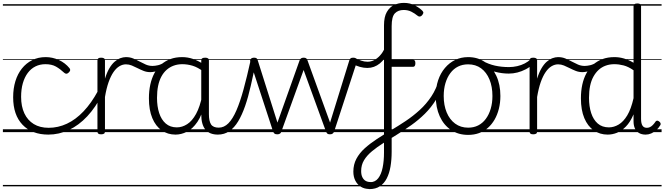

<svg xmlns="http://www.w3.org/2000/svg" viewBox="-20 -914 4596 1328"><path d="M315 17Q201 17 136 -51Q71 -119 71 -241Q71 -302 86.5 -352.5Q102 -403 131.5 -440Q161 -477 202.5 -498Q244 -519 296 -519Q343 -519 387 -499Q431 -479 461 -442Q466 -435 465.5 -428.5Q465 -422 456 -413Q447 -404 439.5 -404Q432 -404 425 -410Q396 -437 367 -453.5Q338 -470 294 -470Q256 -470 225 -454.5Q194 -439 172 -409.5Q150 -380 138 -338.5Q126 -297 126 -244Q126 -178 148.5 -130Q171 -82 213.5 -56Q256 -30 317 -30Q327 -30 333 -23Q339 -16 338.5 -6.5Q338 3 332.5 10Q327 17 315 17ZM0 365H522V375H0ZM0 -20H522V0H0ZM0 -505H522V-500H0ZM0 -885H522V-875H0Z M314 17Q302 17 296 10Q290 3 290 -6.5Q290 -16 297 -23Q304 -30 316 -30Q382 -30 443 -58.5Q504 -87 558 -144Q612 -201 657 -284Q662 -292 671 -290Q680 -288 686 -280Q692 -272 687 -262Q642 -172 583.5 -109.5Q525 -47 456.5 -15Q388 17 314 17ZM522 365V375ZM522 -20V0ZM522 -505V-500ZM522 -885V-875Z M679 15Q666 15 660 10.5Q654 6 654 -4V-496Q654 -506 660 -510.5Q666 -515 679 -515Q693 -515 699.5 -510.5Q706 -506 706 -496V-370Q719 -412 736 -441Q753 -470 772.5 -487Q792 -504 812 -511.5Q832 -519 852 -519Q862 -519 867.5 -511.5Q873 -504 873 -494Q873 -484 867.5 -476.5Q862 -469 851 -469Q828 -469 806 -456Q784 -443 765 -415.5Q746 -388 731 -345.5Q716 -303 706 -243V-4Q706 6 699.5 10.5Q693 15 679 15ZM522 365H926V375H522ZM522 -20H926V0H522ZM522 -505H926V-500H522ZM522 -885H926V-875H522Z M1020 -415Q995 -415 973.5 -423.5Q952 -432 931.5 -442.5Q911 -453 891.5 -461Q872 -469 851 -469Q838 -469 832.5 -476.5Q827 -484 827 -494Q827 -504 833 -511.5Q839 -519 851 -519Q879 -519 901.5 -509.5Q924 -500 945.5 -488.5Q967 -477 988.5 -467.5Q1010 -458 1035 -458Q1052 -458 1073.5 -463Q1095 -468 1117 -483Q1125 -488 1131.5 -484.5Q1138 -481 1141 -474Q1144 -467 1142.5 -459.5Q1141 -452 1134 -447Q1114 -437 1092.5 -430Q1071 -423 1052 -419Q1033 -415 1020 -415ZM926 365V375ZM926 -20V0ZM926 -505V-500ZM926 -885V-875Z M1194 17Q1140 17 1098.5 -12Q1057 -41 1033.5 -97Q1010 -153 1010 -234Q1010 -285 1019.5 -328.5Q1029 -372 1047.5 -407Q1066 -442 1094 -467Q1122 -492 1158.5 -505.5Q1195 -519 1240 -519Q1278 -519 1314.5 -506.5Q1351 -494 1387 -470V-419Q1347 -449 1311.5 -459.5Q1276 -470 1241 -470Q1209 -470 1181.5 -460Q1154 -450 1132.5 -431Q1111 -412 1096 -384Q1081 -356 1073.5 -319.5Q1066 -283 1066 -237Q1066 -178 1081 -132Q1096 -86 1126.5 -59.5Q1157 -33 1203 -33Q1240 -33 1274.5 -55Q1309 -77 1336 -126Q1363 -175 1379 -255L1398 -206Q1379 -120 1345.5 -71Q1312 -22 1272.5 -2.5Q1233 17 1194 17ZM1488 17Q1458 17 1436 8Q1414 -1 1400 -18.5Q1386 -36 1379 -62Q1372 -88 1372 -123V-496Q1372 -506 1378.5 -510.5Q1385 -515 1399 -515Q1412 -515 1418.5 -510.5Q1425 -506 1425 -496V-124Q1425 -77 1439.5 -54Q1454 -31 1494 -31Q1502 -31 1506.5 -23.5Q1511 -16 1510.5 -7Q1510 2 1505 9.5Q1500 17 1488 17ZM926 365H1561V375H926ZM926 -20H1561V0H926ZM926 -505H1561V-500H926ZM926 -885H1561V-875H926Z M1486 17Q1476 17 1471 9.5Q1466 2 1467 -7Q1468 -16 1474.5 -23.5Q1481 -31 1492 -31Q1530 -31 1560 -61.5Q1590 -92 1615.5 -151Q1641 -210 1664.5 -296Q1688 -382 1713 -495Q1715 -504 1725 -505Q1735 -506 1744 -501Q1753 -496 1751 -486Q1732 -398 1714.5 -320.5Q1697 -243 1675.5 -181Q1654 -119 1627.5 -75Q1601 -31 1566.5 -7Q1532 17 1486 17ZM1561 365H1679V375H1561ZM1561 -20H1679V0H1561ZM1561 -505H1679V-500H1561ZM1561 -885H1679V-875H1561Z M1898 15Q1884 15 1878 9.5Q1872 4 1869 -4L1712 -484Q1707 -496 1714 -505.5Q1721 -515 1738 -515Q1749 -515 1755 -510.5Q1761 -506 1763 -496L1899 -66L2052 -496Q2056 -506 2062.5 -510.5Q2069 -515 2081 -515Q2092 -515 2098 -510.5Q2104 -506 2107 -496L2263 -66L2396 -496Q2399 -506 2405 -510.5Q2411 -515 2422 -515Q2440 -515 2446.5 -506Q2453 -497 2447 -482L2291 -4Q2288 4 2281.5 9.5Q2275 15 2262 15Q2249 15 2243.5 9.5Q2238 4 2235 -4L2080 -430L1926 -4Q1924 4 1917.5 9.5Q1911 15 1898 15ZM1678 365H2482V375H1678ZM1678 -20H2482V0H1678ZM1678 -505H2482V-500H1678ZM1678 -885H2482V-875H1678Z M2521 -444Q2495 -444 2469 -451.5Q2443 -459 2425 -470Q2417 -475 2416 -483Q2415 -491 2418.5 -499Q2422 -507 2427 -511Q2432 -515 2437 -512Q2457 -502 2478.5 -494.5Q2500 -487 2522 -487Q2546 -487 2567.5 -498Q2589 -509 2607.5 -529Q2626 -549 2640 -577Q2646 -587 2654 -586.5Q2662 -586 2666.5 -579Q2671 -572 2668 -563Q2646 -507 2607.5 -475.5Q2569 -444 2521 -444ZM2482 365V375ZM2482 -20V0ZM2482 -505V-500ZM2482 -885V-875Z M2535 394Q2526 394 2521.5 386.5Q2517 379 2518.5 370Q2520 361 2525.5 353.5Q2531 346 2541 346Q2575 346 2596 319Q2617 292 2626.5 245.5Q2636 199 2636 142V-739Q2636 -797 2655.5 -831Q2675 -865 2706 -879.5Q2737 -894 2774 -894Q2815 -894 2848.5 -877Q2882 -860 2903 -838Q2910 -830 2907.5 -822.5Q2905 -815 2898 -807Q2891 -800 2883 -799.5Q2875 -799 2867 -806Q2849 -821 2825.5 -833Q2802 -845 2772 -845Q2734 -845 2711.5 -822Q2689 -799 2689 -733V-500H2838Q2853 -500 2853 -477Q2853 -465 2849 -458.5Q2845 -452 2838 -452H2689V135Q2689 190 2681 237.5Q2673 285 2655 320Q2637 355 2607.5 374.5Q2578 394 2535 394ZM2482 365H2898V375H2482ZM2482 -20H2898V0H2482ZM2482 -505H2898V-500H2482ZM2482 -885H2898V-875H2482Z M2533 393Q2501 393 2476.5 378Q2452 363 2438 336Q2424 309 2424 273Q2424 224 2445 184.5Q2466 145 2502.5 112Q2539 79 2585.5 48.5Q2632 18 2683.5 -12.5Q2735 -43 2786 -77Q2837 -111 2883 -153Q2929 -195 2963.5 -247Q2998 -299 3017 -366Q3019 -374 3028 -373Q3037 -372 3044.5 -366.5Q3052 -361 3049 -352Q3031 -282 2997 -226.5Q2963 -171 2919 -127.5Q2875 -84 2825.5 -49Q2776 -14 2726.5 16.5Q2677 47 2632.5 75Q2588 103 2553 132Q2518 161 2498 194Q2478 227 2478 269Q2478 295 2486.5 312Q2495 329 2509 337Q2523 345 2541 345Q2550 345 2554 352.5Q2558 360 2556.5 369Q2555 378 2548.5 385.5Q2542 393 2533 393ZM2898 365H2911V375H2898ZM2898 -20H2911V0H2898ZM2898 -505H2911V-500H2898ZM2898 -885H2911V-875H2898Z M3218 19Q3150 19 3099.5 -15Q3049 -49 3021.5 -109.5Q2994 -170 2994 -250Q2994 -310 3010.5 -359Q3027 -408 3057.5 -444Q3088 -480 3128.5 -499.5Q3169 -519 3218 -519Q3284 -519 3334 -485Q3384 -451 3412.5 -390.5Q3441 -330 3441 -250Q3441 -203 3430.5 -161.5Q3420 -120 3401 -87Q3382 -54 3355 -30Q3328 -6 3293.5 6.5Q3259 19 3218 19ZM3218 -31Q3257 -31 3287.5 -46.5Q3318 -62 3340 -91.5Q3362 -121 3374 -161.5Q3386 -202 3386 -250Q3386 -315 3365.5 -364.5Q3345 -414 3307.5 -441.5Q3270 -469 3218 -469Q3179 -469 3148 -453.5Q3117 -438 3095 -408.5Q3073 -379 3061 -339Q3049 -299 3049 -250Q3049 -186 3069.5 -136.5Q3090 -87 3128 -59Q3166 -31 3218 -31ZM2910 365H3511V375H2910ZM2910 -20H3511V0H2910ZM2910 -505H3511V-500H2910ZM2910 -885H3511V-875H2910Z M3499 -405Q3452 -405 3404.5 -417.5Q3357 -430 3301 -460Q3293 -464 3291.5 -471Q3290 -478 3293 -485Q3296 -492 3302 -495Q3308 -498 3316 -494Q3359 -470 3404 -460Q3449 -450 3501 -450Q3529 -450 3557.5 -456.5Q3586 -463 3610 -475.5Q3634 -488 3650 -504Q3656 -511 3662.5 -509.5Q3669 -508 3673.5 -502Q3678 -496 3678 -487.5Q3678 -479 3670 -472Q3644 -449 3616 -434.5Q3588 -420 3558.5 -412.5Q3529 -405 3499 -405ZM3511 365V375ZM3511 -20V0ZM3511 -505V-500ZM3511 -885V-875Z M3668 15Q3655 15 3649 10.5Q3643 6 3643 -4V-496Q3643 -506 3649 -510.5Q3655 -515 3668 -515Q3682 -515 3688.5 -510.5Q3695 -506 3695 -496V-370Q3708 -412 3725 -441Q3742 -470 3761.5 -487Q3781 -504 3801 -511.5Q3821 -519 3841 -519Q3851 -519 3856.5 -511.5Q3862 -504 3862 -494Q3862 -484 3856.5 -476.5Q3851 -469 3840 -469Q3817 -469 3795 -456Q3773 -443 3754 -415.5Q3735 -388 3720 -345.5Q3705 -303 3695 -243V-4Q3695 6 3688.5 10.5Q3682 15 3668 15ZM3511 365H3915V375H3511ZM3511 -20H3915V0H3511ZM3511 -505H3915V-500H3511ZM3511 -885H3915V-875H3511Z M4009 -415Q3984 -415 3962.5 -423.5Q3941 -432 3920.5 -442.5Q3900 -453 3880.5 -461Q3861 -469 3840 -469Q3827 -469 3821.5 -476.5Q3816 -484 3816 -494Q3816 -504 3822 -511.5Q3828 -519 3840 -519Q3868 -519 3890.5 -509.5Q3913 -500 3934.5 -488.5Q3956 -477 3977.5 -467.5Q3999 -458 4024 -458Q4041 -458 4062.5 -463Q4084 -468 4106 -483Q4114 -488 4120.5 -484.5Q4127 -481 4130 -474Q4133 -467 4131.5 -459.5Q4130 -452 4123 -447Q4103 -437 4081.5 -430Q4060 -423 4041 -419Q4022 -415 4009 -415ZM3915 365V375ZM3915 -20V0ZM3915 -505V-500ZM3915 -885V-875Z M4183 17Q4129 17 4087 -12Q4045 -41 4021.5 -97Q3998 -153 3998 -234Q3998 -285 4007.5 -328.5Q4017 -372 4036 -407Q4055 -442 4083 -467Q4111 -492 4147.5 -505.5Q4184 -519 4230 -519Q4263 -519 4295.5 -509.5Q4328 -500 4362 -480V-871Q4362 -881 4368.5 -885.5Q4375 -890 4388 -890Q4402 -890 4408 -885.5Q4414 -881 4414 -871V-92Q4414 -61 4423.5 -45.5Q4433 -30 4454 -30Q4465 -30 4475 -34.5Q4485 -39 4495 -49Q4505 -59 4515 -74Q4520 -80 4526.5 -79.5Q4533 -79 4540 -73Q4547 -68 4549 -61Q4551 -54 4547 -48Q4535 -28 4519 -13.5Q4503 1 4484 9Q4465 17 4446 17Q4418 17 4399 5.5Q4380 -6 4371 -26.5Q4362 -47 4362 -76Q4362 -88 4362 -100Q4362 -112 4362 -123Q4339 -69 4309 -38.5Q4279 -8 4247 4.5Q4215 17 4183 17ZM4054 -237Q4054 -178 4069 -132Q4084 -86 4114.5 -59.5Q4145 -33 4192 -33Q4226 -33 4259 -52.5Q4292 -72 4318.5 -116Q4345 -160 4362 -235V-428Q4326 -453 4293.5 -461.5Q4261 -470 4229 -470Q4197 -470 4169.5 -460Q4142 -450 4121 -431Q4100 -412 4084.5 -384Q4069 -356 4061.5 -319.5Q4054 -283 4054 -237ZM3915 365H4556V375H3915ZM3915 -20H4556V0H3915ZM3915 -505H4556V-500H3915ZM3915 -885H4556V-875H3915Z"/></svg>

Font: Playwrite IT Moderna Guides
Style: Regular
Weight: 400
Designer: Veronika Burian, José Scaglione
Foundry: TypeTogether
Version: Version 1.003